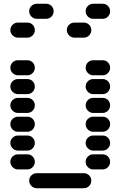

<svg xmlns="http://www.w3.org/2000/svg" viewBox="-20 -1010 640 1020"><path d="M135 -50Q135 -34 147 -22Q159 -10 175 -10H425Q442 -10 453.5 -22Q465 -34 465 -50Q465 -67 453.5 -78.5Q442 -90 425 -90H175Q159 -90 147 -78.5Q135 -67 135 -50ZM435 -150Q435 -134 447 -122Q459 -110 475 -110H525Q542 -110 553.5 -122Q565 -134 565 -150Q565 -167 553.5 -178.5Q542 -190 525 -190H475Q459 -190 447 -178.5Q435 -167 435 -150ZM35 -150Q35 -134 47 -122Q59 -110 75 -110H125Q142 -110 153.5 -122Q165 -134 165 -150Q165 -167 153.5 -178.5Q142 -190 125 -190H75Q59 -190 47 -178.5Q35 -167 35 -150ZM435 -250Q435 -234 447 -222Q459 -210 475 -210H525Q542 -210 553.5 -222Q565 -234 565 -250Q565 -267 553.5 -278.5Q542 -290 525 -290H475Q459 -290 447 -278.5Q435 -267 435 -250ZM35 -250Q35 -234 47 -222Q59 -210 75 -210H125Q142 -210 153.5 -222Q165 -234 165 -250Q165 -267 153.5 -278.5Q142 -290 125 -290H75Q59 -290 47 -278.5Q35 -267 35 -250ZM435 -350Q435 -334 447 -322Q459 -310 475 -310H525Q542 -310 553.5 -322Q565 -334 565 -350Q565 -367 553.5 -378.5Q542 -390 525 -390H475Q459 -390 447 -378.5Q435 -367 435 -350ZM35 -350Q35 -334 47 -322Q59 -310 75 -310H125Q142 -310 153.5 -322Q165 -334 165 -350Q165 -367 153.5 -378.5Q142 -390 125 -390H75Q59 -390 47 -378.5Q35 -367 35 -350ZM435 -450Q435 -434 447 -422Q459 -410 475 -410H525Q542 -410 553.5 -422Q565 -434 565 -450Q565 -467 553.5 -478.5Q542 -490 525 -490H475Q459 -490 447 -478.5Q435 -467 435 -450ZM35 -450Q35 -434 47 -422Q59 -410 75 -410H125Q142 -410 153.5 -422Q165 -434 165 -450Q165 -467 153.5 -478.5Q142 -490 125 -490H75Q59 -490 47 -478.5Q35 -467 35 -450ZM435 -550Q435 -534 447 -522Q459 -510 475 -510H525Q542 -510 553.5 -522Q565 -534 565 -550Q565 -567 553.5 -578.5Q542 -590 525 -590H475Q459 -590 447 -578.5Q435 -567 435 -550ZM35 -550Q35 -534 47 -522Q59 -510 75 -510H125Q142 -510 153.5 -522Q165 -534 165 -550Q165 -567 153.5 -578.5Q142 -590 125 -590H75Q59 -590 47 -578.5Q35 -567 35 -550ZM435 -650Q435 -634 447 -622Q459 -610 475 -610H525Q542 -610 553.5 -622Q565 -634 565 -650Q565 -667 553.5 -678.5Q542 -690 525 -690H475Q459 -690 447 -678.5Q435 -667 435 -650ZM35 -650Q35 -634 47 -622Q59 -610 75 -610H125Q142 -610 153.5 -622Q165 -634 165 -650Q165 -667 153.5 -678.5Q142 -690 125 -690H75Q59 -690 47 -678.5Q35 -667 35 -650ZM35 -850Q35 -834 47 -822Q59 -810 75 -810H125Q142 -810 153.5 -822Q165 -834 165 -850Q165 -867 153.5 -878.5Q142 -890 125 -890H75Q59 -890 47 -878.5Q35 -867 35 -850ZM135 -950Q135 -934 147 -922Q159 -910 175 -910H225Q242 -910 253.5 -922Q265 -934 265 -950Q265 -967 253.5 -978.5Q242 -990 225 -990H175Q159 -990 147 -978.5Q135 -967 135 -950ZM335 -850Q335 -834 347 -822Q359 -810 375 -810H425Q442 -810 453.5 -822Q465 -834 465 -850Q465 -867 453.5 -878.5Q442 -890 425 -890H375Q359 -890 347 -878.5Q335 -867 335 -850ZM435 -950Q435 -934 447 -922Q459 -910 475 -910H525Q542 -910 553.5 -922Q565 -934 565 -950Q565 -967 553.5 -978.5Q542 -990 525 -990H475Q459 -990 447 -978.5Q435 -967 435 -950Z"/></svg>

Font: Matrix Sans Raster
Style: Regular
Weight: 400
Designer: Brad Neil
Version: Version 1.100